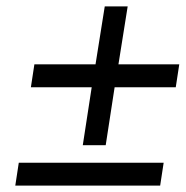

<svg xmlns="http://www.w3.org/2000/svg" viewBox="-20 -528 583 603"><path d="M39 -17 28 55H483L494 -17ZM77 -254H268L240 -72H312L340 -254H532L543 -326H352L381 -508H309L280 -326H88Z"/></svg>

Font: Charger Pro
Style: ExtObl
Weight: 400
Designer: Jasper
Foundry: Cannot Into Space Fonts
Version: Version 1.09